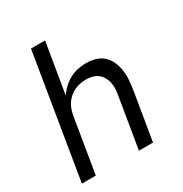

<svg xmlns="http://www.w3.org/2000/svg" viewBox="-171 -863 942 991"><g transform="rotate(-30 300.0 -367.5)"><path d="M32 0 153 -735H237L187 -434Q201 -456 220.5 -474.5Q240 -493 263.5 -505.5Q287 -518 312 -523Q337 -528 361 -528Q389 -528 415.5 -520.5Q442 -513 461.5 -495.5Q481 -478 492 -453.5Q503 -429 507.5 -402Q512 -375 510 -347Q508 -319 504 -290L456 0H372L422 -302Q425 -321 426 -340Q427 -359 423 -376.5Q419 -394 410 -409.5Q401 -425 387 -435.5Q373 -446 355 -450.5Q337 -455 318 -455Q301 -455 283.5 -451.5Q266 -448 249.5 -440.5Q233 -433 218.5 -420.5Q204 -408 194 -393Q184 -378 178 -361Q172 -344 169 -327L115 0Z"/></g></svg>

Font: Iosevka SS04 Extended
Style: Italic
Weight: 400
Width: 7
Italic angle: -9°
Monospace: yes
Designer: Belleve Invis
Foundry: Belleve Invis
Version: Version 19.0.0; ttfautohint (v1.8.4)